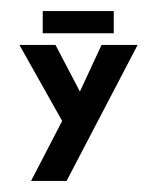

<svg xmlns="http://www.w3.org/2000/svg" viewBox="-20 -242 282 346"><path d="M57 -222V-182H185V-222ZM163 -161 124 -77 80 -161H15L92 -24L36 84H100L228 -161Z"/></svg>

Font: Hussar Tani
Style: Dwa
Weight: 700
Foundry: Cannot Into Space Fonts
Version: Version 0.92